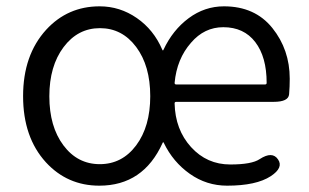

<svg xmlns="http://www.w3.org/2000/svg" viewBox="-20 -574 977 607"><path d="M294 13Q193 13 125 -61Q53 -140 53 -270Q53 -400 126 -480Q194 -554 295 -554Q359 -554 412.5 -517Q466 -480 493 -417Q495 -412 497 -417Q526 -479 576.5 -516.5Q627 -554 688 -554Q786 -554 841 -485.5Q896 -417 896 -325Q896 -300 894 -276Q892 -252 845 -252H537Q532 -252 532 -247Q534 -164 584 -109Q634 -54 708 -54Q776 -54 801 -71Q841 -97 859 -70Q877 -44 836 -17Q790 13 698 13Q633 13 580 -24.5Q527 -62 498 -122Q496 -127 494 -122Q433 13 294 13ZM295.5 -55Q366 -55 410.5 -114.5Q455 -174 455 -270Q455 -366 410.5 -425.5Q366 -485 296 -485Q226 -485 181 -425Q136 -365 136 -269.5Q136 -174 180.5 -114.5Q225 -55 295.5 -55ZM532 -312Q532 -307 537 -307H818Q823 -307 823 -312Q823 -394 787 -441Q751 -488 686 -488Q626 -488 584 -439Q539 -388 532 -312Z"/></svg>

Font: Resource Han Rounded JP Normal
Style: Regular
Weight: 350
Designer: Cyano Hao (round all glyphs); Ryoko NISHIZUKA 西塚涼子 (kana, bopomofo & ideographs); Paul D. Hunt (Latin, Greek & Cyrillic)
Foundry: Cyano Hao
Version: 0.990